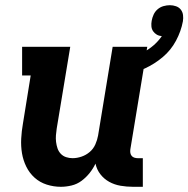

<svg xmlns="http://www.w3.org/2000/svg" viewBox="-20 -710 724 738"><path d="M214 8Q186 8 159.5 -0.5Q133 -9 113 -27Q93 -45 81 -69.5Q69 -94 64.5 -121Q60 -148 61.5 -177Q63 -206 68 -234L98 -420H65V-530H250L198 -216Q196 -203 195 -190Q194 -177 195.5 -164.5Q197 -152 201 -140Q205 -128 213.5 -119Q222 -110 234 -106Q246 -102 259 -102Q276 -102 293.5 -108Q311 -114 325 -126Q339 -138 346.5 -155Q354 -172 357 -189L413 -530H546L481 -136Q480 -129 481 -122.5Q482 -116 486 -111Q490 -106 496.5 -104Q503 -102 509 -102H529V8H491Q467 8 443.5 4Q420 0 400 -11Q380 -22 366 -40Q352 -58 347 -81Q338 -62 324.5 -45Q311 -28 293.5 -15Q276 -2 255 3Q234 8 214 8ZM462 -420 444 -478Q466 -483 488 -490.5Q510 -498 531 -509Q552 -520 570 -535.5Q588 -551 602 -571Q591 -572 582.5 -577Q574 -582 568.5 -590Q563 -598 562 -608.5Q561 -619 563 -630Q565 -642 570.5 -654Q576 -666 586 -674.5Q596 -683 608.5 -686.5Q621 -690 633 -690Q645 -690 656.5 -686Q668 -682 675 -673Q682 -664 683.5 -652Q685 -640 683 -628Q676 -590 656.5 -553.5Q637 -517 605.5 -490.5Q574 -464 537 -447Q500 -430 462 -420Z"/></svg>

Font: Iosevka Slab XBdEx
Style: Italic
Weight: 800
Width: 7
Italic angle: -9°
Monospace: yes
Designer: Belleve Invis
Foundry: Belleve Invis
Version: Version 11.1.1; ttfautohint (v1.8.3)